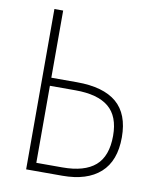

<svg xmlns="http://www.w3.org/2000/svg" viewBox="-81 -778 692 842"><g transform="rotate(10 265.0 -357.0)"><path d="M93 0V-714H132V-415H246Q364 -415 423 -365Q482 -315 482 -211Q482 -106 423 -53Q364 0 254 0ZM132 -36H248Q346 -36 394.5 -78Q443 -120 443 -211Q443 -298 394 -338.5Q345 -379 246 -379H132Z"/></g></svg>

Font: Noto Sans Mono Condensed ExtraLight
Style: Regular
Weight: 200
Width: 3
Designer: Monotype Design Team
Foundry: Monotype Imaging Inc.
Version: Version 2.014; ttfautohint (v1.8.4.7-5d5b)